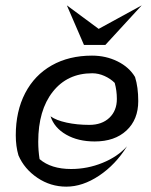

<svg xmlns="http://www.w3.org/2000/svg" viewBox="-20 -688 564 718"><path d="M49 -107Q39 -141 39 -182Q39 -272 74 -339.5Q109 -407 173.5 -443.5Q238 -480 324 -480Q376 -480 419.5 -458.5Q463 -437 485 -400Q497 -362 497 -310Q497 -241 453 -200Q409 -159 334 -159Q272 -159 227.5 -184.5Q183 -210 169 -253Q190 -238 229 -229.5Q268 -221 314 -221Q361 -221 389 -247.5Q417 -274 417 -318Q417 -349 409 -378Q393 -394 370.5 -404Q348 -414 325 -414Q232 -414 177.5 -345Q123 -276 123 -158Q123 -125 128 -93Q171 -56 246 -56Q307 -56 363.5 -79Q420 -102 455 -141Q412 -72 350.5 -31Q289 10 228 10Q169 10 120 -23Q71 -56 49 -107ZM374 -520H294L230 -668L349 -580L510 -668Z"/></svg>

Font: Srisakdi
Style: Bold
Weight: 700
Designer: Cadson Demak Co.,Ltd.
Foundry: Cadson Demak Co.,Ltd.
Version: Version 1.000